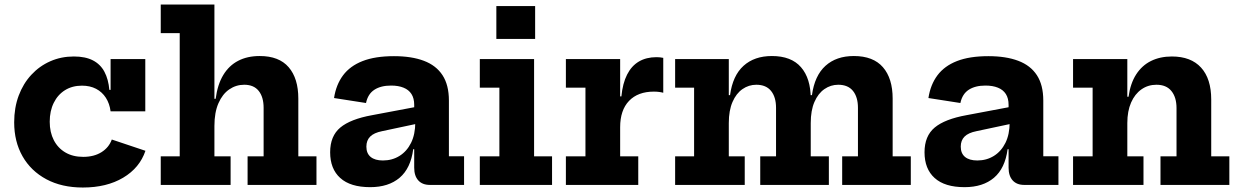

<svg xmlns="http://www.w3.org/2000/svg" viewBox="-20 -810 5422 841"><path d="M342.9 11.4Q250.7 11.4 183.1 -24.8Q115.5 -61 78.8 -125.3Q42.1 -189.7 42.1 -274.3Q42.1 -338.2 61.8 -391Q81.5 -443.8 117.2 -482.3Q152.8 -520.8 200.4 -541.7Q247.9 -562.6 303.5 -562.6Q354.2 -562.6 387.2 -545.4Q420.2 -528.2 437.5 -495.5Q454.9 -462.8 459 -416.3H491.7L464.4 -322.3Q460 -356.4 443.7 -381.7Q427.4 -407.1 400.8 -421Q374.3 -434.8 339 -434.8Q296.5 -434.8 264.7 -415Q232.9 -395.1 215.4 -359.5Q197.8 -323.9 197.8 -276.7Q197.8 -230.9 215.6 -196.2Q233.4 -161.6 266.2 -142.3Q299 -122.9 344.6 -122.9Q391.8 -122.9 424.6 -143.5Q457.3 -164.1 469.7 -198.9L617.1 -149.5Q591.8 -74.6 519.4 -31.6Q447 11.4 342.9 11.4ZM464.4 -322.3V-551.2H616.4V-322.3Z M919.2 -125.2H990.1V0H684.1V-125.2H767.2V-664.8H684.1V-790H919.2ZM1134.7 -125.2V-337.8Q1134.7 -384.7 1113.3 -411.7Q1091.9 -438.8 1049.8 -438.8Q1013.8 -438.8 984.1 -418.4Q954.5 -398.1 936.9 -357.9Q919.2 -317.7 919.2 -258.3L893.1 -377.1H924.6Q932.8 -439.7 957.9 -481.3Q983 -522.9 1023.3 -543.7Q1063.5 -564.6 1117.6 -564.6Q1202.2 -564.6 1244.5 -515.5Q1286.7 -466.5 1286.7 -378.1V-125.2H1366.2V0H1064.5V-125.2Z M1863.1 0Q1830 0 1812.2 -19.8Q1794.3 -39.5 1794.3 -75.7V-194.2L1805 -214.2L1799 -274.1L1794.3 -307.3V-350.8Q1794.3 -379.5 1782.3 -398.2Q1770.3 -416.9 1747.5 -426Q1724.8 -435.2 1693.1 -435.2Q1648 -435.2 1619.8 -416.8Q1591.5 -398.4 1583.2 -358.8L1443.2 -380.6Q1452 -438.9 1482.6 -480Q1513.2 -521 1568.2 -542.5Q1623.2 -564 1705.7 -564Q1782.9 -564 1836.6 -543.7Q1890.3 -523.5 1918.3 -480.6Q1946.3 -437.7 1946.3 -369.6V-125.5H2012.7V0ZM1601.5 9.8Q1514.9 9.8 1470.5 -30.2Q1426.1 -70.2 1426.1 -143Q1426.1 -214.2 1470.6 -251.3Q1515.1 -288.4 1609.9 -305.5L1822.6 -345.6V-271.4L1653.9 -235.5Q1618 -228.4 1601.4 -211.7Q1584.8 -195 1584.8 -167.7Q1584.8 -137.9 1603.7 -122.5Q1622.6 -107.1 1657.3 -107.1Q1697.7 -107.1 1729.8 -127Q1761.9 -146.9 1780.5 -184.2Q1799 -221.6 1799 -274.1L1824 -156.5H1790Q1779 -72.8 1730.5 -31.5Q1682 9.8 1601.5 9.8Z M2319.4 -125.2H2398.1V0H2081.7V-125.2H2167.4V-426H2081.7V-551.2H2319.4ZM2154.1 -783.5H2324V-639.4H2154.1Z M2696.4 -125.2H2775.7V0H2458.7V-125.2H2544.4V-426H2458.7V-551.2H2696.4ZM2885.2 -403.7Q2876.3 -406.2 2866.1 -407.4Q2856 -408.7 2844 -408.7Q2774.3 -408.7 2735.3 -368.1Q2696.4 -327.5 2696.4 -252.6L2670.2 -387.8H2701.8Q2707.4 -445.2 2726.8 -483.3Q2746.1 -521.4 2778.5 -540.5Q2810.9 -559.6 2855.7 -559.6Q2863.8 -559.6 2871 -558.8Q2878.3 -558.1 2885.2 -556.6Z M3668.9 0V-125.2H3738V-337.8Q3738 -384.7 3716.3 -411.7Q3694.5 -438.8 3651.7 -438.8Q3618.6 -438.8 3591.2 -419.8Q3563.7 -400.9 3547.4 -363.5Q3531.2 -326.2 3531.2 -271L3505 -393.2H3536.5Q3548.2 -478.7 3595.7 -521.7Q3643.2 -564.6 3719.9 -564.6Q3805 -564.6 3847.5 -515.5Q3890 -466.5 3890 -378.1V-125.2H3969.5V0ZM2937.2 0V-125.2H3020.3V-426H2937.2V-551.2H3172.3V-125.2H3242.1V0ZM3310 0V-125.2H3379.2V-337.8Q3379.2 -384.7 3357.4 -411.7Q3335.6 -438.8 3292.8 -438.8Q3259.7 -438.8 3232.3 -419.8Q3204.8 -400.9 3188.6 -363.5Q3172.3 -326.2 3172.3 -271L3146.1 -393.2H3177.7Q3189.3 -478.7 3236.8 -521.7Q3284.3 -564.6 3361 -564.6Q3446.1 -564.6 3488.6 -515.5Q3531.2 -466.5 3531.2 -378.1V-125.2H3610.6V0Z M4466.6 0Q4433.5 0 4415.7 -19.8Q4397.8 -39.5 4397.8 -75.7V-194.2L4408.5 -214.2L4402.5 -274.1L4397.8 -307.3V-350.8Q4397.8 -379.5 4385.8 -398.2Q4373.8 -416.9 4351 -426Q4328.3 -435.2 4296.6 -435.2Q4251.5 -435.2 4223.3 -416.8Q4195 -398.4 4186.7 -358.8L4046.7 -380.6Q4055.5 -438.9 4086.1 -480Q4116.7 -521 4171.7 -542.5Q4226.7 -564 4309.2 -564Q4386.4 -564 4440.1 -543.7Q4493.8 -523.5 4521.8 -480.6Q4549.8 -437.7 4549.8 -369.6V-125.5H4616.2V0ZM4205 9.8Q4118.4 9.8 4074 -30.2Q4029.6 -70.2 4029.6 -143Q4029.6 -214.2 4074.1 -251.3Q4118.6 -288.4 4213.4 -305.5L4426.1 -345.6V-271.4L4257.4 -235.5Q4221.5 -228.4 4204.9 -211.7Q4188.3 -195 4188.3 -167.7Q4188.3 -137.9 4207.2 -122.5Q4226.1 -107.1 4260.8 -107.1Q4301.2 -107.1 4333.3 -127Q4365.4 -146.9 4384 -184.2Q4402.5 -221.6 4402.5 -274.1L4427.5 -156.5H4393.5Q4382.5 -72.8 4334 -31.5Q4285.5 9.8 4205 9.8Z M4917.9 -125.2H4988.7V0H4680.2V-125.2H4765.9V-426H4680.2V-551.2H4917.9ZM5133.4 -125.2V-336.5Q5133.4 -383.7 5111.1 -411.2Q5088.9 -438.8 5045.4 -438.8Q5008.6 -438.8 4979.7 -418.5Q4950.9 -398.3 4934.4 -360.8Q4917.9 -323.2 4917.9 -271L4891.7 -386.3H4923.3Q4931.4 -444.9 4956.7 -484.1Q4981.9 -523.2 5021.6 -542.9Q5061.3 -562.6 5113 -562.6Q5196.7 -562.6 5241 -513.8Q5285.4 -465 5285.4 -374.1V-125.2H5364.8V0H5063.2V-125.2Z"/></svg>

Font: Hepta Slab ExtraLight
Style: Regular
Weight: 200
Designer: Michael LaGattuta
Foundry: Michael LaGattuta
Version: Version 1.100